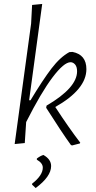

<svg xmlns="http://www.w3.org/2000/svg" viewBox="-20 -723 484 969"><path d="M346 -461Q416 -447 416 -374Q416 -272 259 -183Q328 -77 385 -3L383 1L344 11L338 9Q293 -53 213 -179L215 -190Q369 -280 369 -363Q369 -386 359 -397.5Q349 -409 336 -409Q303 -409 245.5 -333Q188 -257 112 -107L105 -1L54 4L137 -604L142 -698L193 -703L127 -217H134Q196 -320 240 -377.5Q284 -435 330 -460ZM199 59Q238 81 238 115Q238 168 160 226L142 209V204Q196 162 196 123Q196 100 166 83V77Q183 64 199 59Z"/></svg>

Font: Alegreya Sans Light
Style: Italic
Weight: 300
Italic angle: -7°
Designer: Juan Pablo del Peral
Foundry: Huerta Tipografica
Version: Version 2.007